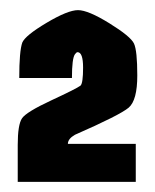

<svg xmlns="http://www.w3.org/2000/svg" viewBox="-20 -696 305 379"><path d="M139 -527Q144 -532 144 -562.5Q144 -593 133 -593Q131 -593 128 -589Q122 -581 122 -542H18Q18 -595 24 -612Q30 -626 72 -651Q114 -676 134 -676Q154 -676 196 -650Q238 -624 244.5 -610Q251 -596 251 -547Q251 -498 234 -483.5Q217 -469 128 -430Q114 -422 114 -412H248V-337H15V-410Q15 -450 23.5 -462.5Q32 -475 81.5 -498Q131 -521 139 -527Z"/></svg>

Font: Germania One
Style: Regular
Weight: 400
Designer: John Vargas Beltran
Foundry: John Vargas Beltran
Version: Version 1.001